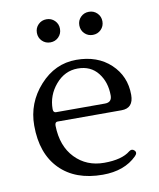

<svg xmlns="http://www.w3.org/2000/svg" viewBox="-82 -776 705 851"><g transform="rotate(-10 271.0 -350.0)"><path d="M497 -316Q497 -256 443 -256H155Q143 -256 143 -239Q145 -147 196.5 -93.5Q248 -40 327.5 -40Q407 -40 445 -71Q458 -81 469 -70Q480 -59 466 -45Q410 11 312 11Q189 11 119.5 -59.5Q50 -130 50 -256Q50 -358 119 -434.5Q188 -511 283.5 -511Q379 -511 438 -455.5Q497 -400 497 -316ZM407 -329Q407 -389 374.5 -430.5Q342 -472 283.5 -472Q225 -472 184 -424Q143 -376 143 -314Q143 -298 156 -298H376Q407 -298 407 -329ZM148 -622Q133 -637 133 -659Q133 -681 148 -696Q163 -711 185 -711Q207 -711 222 -696Q237 -681 237 -659Q237 -637 222 -622Q207 -607 185 -607Q163 -607 148 -622ZM339 -622Q324 -637 324 -659Q324 -681 339 -696Q354 -711 376 -711Q398 -711 413 -696Q428 -681 428 -659Q428 -637 413 -622Q398 -607 376 -607Q354 -607 339 -622Z"/></g></svg>

Font: Lustria
Style: Regular
Weight: 400
Designer: Matthew Desmond
Foundry: Matthew Desmond
Version: Version 001.001; ttfautohint (v1.6)